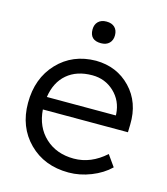

<svg xmlns="http://www.w3.org/2000/svg" viewBox="-110 -813 792 909"><g transform="rotate(15 286.0 -358.5)"><path d="M310 10Q191 10 115.5 -65.5Q40 -141 40 -259Q40 -380 113 -457Q186 -534 300 -535Q403 -534 470 -464Q537 -394 534 -285L533 -247H116Q122 -162 177 -111Q232 -60 317 -60Q401 -60 472 -124L511 -69Q474 -33 419.5 -11.5Q365 10 310 10ZM119 -309H457V-316Q453 -380 408.5 -422Q364 -464 301 -464Q225 -464 177.5 -423.5Q130 -383 119 -309ZM245 -674Q245 -698 259.5 -712.5Q274 -727 300 -727Q326 -727 340.5 -713Q355 -699 355 -674Q355 -650 340.5 -635.5Q326 -621 300 -621Q245 -621 245 -674Z"/></g></svg>

Font: Easer Grotesk Light
Style: Regular
Weight: 300
Designer: Boardeaser, Bonnie Shaver-Troup, Thomas Jockin
Foundry: Lexend
Version: Version 1.008;Glyphs 3.1.2 (3151)